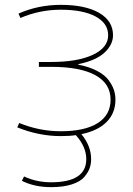

<svg xmlns="http://www.w3.org/2000/svg" viewBox="-20 -550 546 790"><path d="M302 -284Q348 -275 380 -258Q412 -241 427.5 -219.5Q443 -198 449 -179Q455 -160 455 -140Q455 -85 419 -48.5Q383 -12 315 2Q355 51 355 105Q355 124 349 141.5Q343 159 327 178Q311 197 276 208.5Q241 220 190 220Q122 220 70 194L79 176Q130 200 190 200Q335 200 335 105Q335 54 292 6Q267 10 230 10Q140 10 51 -26L59 -44Q142 -10 230 -10Q329 -10 382 -43.5Q435 -77 435 -140Q435 -206 372.5 -240.5Q310 -275 190 -275H140V-295H190Q299 -295 362 -324.5Q425 -354 425 -405Q425 -454 373.5 -482Q322 -510 230 -510Q143 -510 64 -476L56 -494Q137 -530 230 -530Q331 -530 388 -497Q445 -464 445 -405Q445 -366 410 -333.5Q375 -301 302 -286Z"/></svg>

Font: Mplus 1p Thin
Style: Regular
Weight: 250
Version: Version 1.061